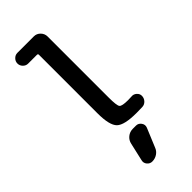

<svg xmlns="http://www.w3.org/2000/svg" viewBox="-311 -788 1121 1121"><g transform="rotate(-45 250.0 -227.0)"><path d="M266.6 59.6H293Q312.5 59.6 324.7 76.7Q336.9 93.8 329.1 113.3L281.2 228.5Q273.4 250 254.4 262.7Q235.4 275.4 211.9 275.4Q193.4 275.4 180.7 260.3Q168 245.1 172.9 225.6L198.2 115.2Q203.1 90.8 222.2 75.2Q241.2 59.6 266.6 59.6ZM103.5 -641.6Q85.9 -641.6 72.8 -654.8Q59.6 -668 59.6 -686Q59.6 -704.1 72.8 -717.3Q85.9 -730.5 103.5 -730.5H239.3Q262.7 -730.5 279.3 -713.4Q295.9 -696.3 295.9 -672.9V-169.9Q295.9 -102.5 305.7 -90.3Q315.4 -78.1 365.2 -78.1Q383.8 -78.1 394.5 -79.1Q412.1 -81.1 426.3 -68.8Q440.4 -56.6 440.4 -39.1Q440.4 -20.5 427.7 -6.3Q415 7.8 396.5 8.8Q381.8 9.8 347.7 9.8Q247.1 9.8 215.8 -20.5Q184.6 -50.8 184.6 -150.4V-633.8Q184.6 -641.6 175.8 -641.6Z"/></g></svg>

Font: Rounded Mgen+ 2m medium
Style: Regular
Weight: 500
Designer: [Source Han Sans]
Ryoko NISHIZUKA  (kana & ideographs); Paul D. Hunt (Latin, Greek & Cyrillic); Wenlong ZHANG  (bopomofo
Version: Version 1.059.20150602